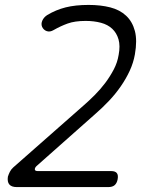

<svg xmlns="http://www.w3.org/2000/svg" viewBox="-20 -760 640 780"><path d="M48 0Q27 0 18 -10.5Q9 -21 12 -42Q15 -52 20 -62Q25 -72 34 -80L319 -331Q341 -350 364.5 -373.5Q388 -397 407.5 -423Q427 -449 442 -477.5Q457 -506 462 -537Q469 -574 461.5 -600Q454 -626 436 -643Q418 -660 390 -667.5Q362 -675 328 -675Q284 -675 255 -664.5Q226 -654 198 -638Q183 -629 170 -633.5Q157 -638 151 -651Q146 -663 152 -676.5Q158 -690 172 -699Q207 -720 246.5 -730Q286 -740 340 -740Q389 -740 428 -730Q467 -720 492.5 -696Q518 -672 528 -634Q538 -596 528 -539Q522 -505 507 -472.5Q492 -440 470.5 -409Q449 -378 422.5 -350Q396 -322 366 -296L128 -85Q121 -78 121.5 -71.5Q122 -65 134 -65H432Q448 -65 454.5 -57Q461 -49 458 -32Q455 -16 446 -8Q437 0 420 0Z"/></svg>

Font: Maple Mono NL ExtraLight
Style: Italic
Weight: 275
Italic angle: -10°
Monospace: yes
Designer: subframe7536
Version: Version 7.000